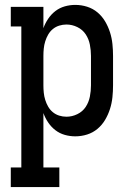

<svg xmlns="http://www.w3.org/2000/svg" viewBox="-20 -548 540 783"><path d="M24 215V135H67V-440H24V-520H157V-433Q164 -453 176.5 -471.5Q189 -490 206 -503Q223 -516 244 -522Q265 -528 287 -528Q312 -528 335.5 -520.5Q359 -513 377.5 -497.5Q396 -482 408.5 -461Q421 -440 428.5 -416.5Q436 -393 438.5 -368.5Q441 -344 441 -320V-200Q441 -176 438.5 -151.5Q436 -127 428.5 -103.5Q421 -80 408.5 -59Q396 -38 377.5 -22.5Q359 -7 335.5 0.5Q312 8 287 8Q265 8 244 2Q223 -4 206 -17Q189 -30 176.5 -48.5Q164 -67 157 -87V135H222V215ZM251 -72Q274 -72 295.5 -82.5Q317 -93 329.5 -112Q342 -131 346.5 -154Q351 -177 351 -200V-320Q351 -343 346.5 -366Q342 -389 329.5 -408Q317 -427 295.5 -437.5Q274 -448 251 -448Q236 -448 221.5 -443.5Q207 -439 195.5 -429.5Q184 -420 176.5 -407Q169 -394 164.5 -379.5Q160 -365 158.5 -350Q157 -335 157 -320V-200Q157 -185 158.5 -170Q160 -155 164.5 -140.5Q169 -126 176.5 -113Q184 -100 195.5 -90.5Q207 -81 221.5 -76.5Q236 -72 251 -72Z"/></svg>

Font: Iosevka Curly Slab Medium
Style: Regular
Weight: 500
Monospace: yes
Designer: Belleve Invis
Foundry: Belleve Invis
Version: Version 22.1.2; ttfautohint (v1.8.4)